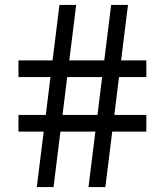

<svg xmlns="http://www.w3.org/2000/svg" viewBox="-20 -760 670 780"><path d="M129.5 0 157.5 -225.5H55V-293H166L185 -447H55V-514.5H193.5L221.5 -740H289.5L261.5 -514.5H403.5L431.5 -740H500L472 -514.5H574.5V-447H463.5L444.5 -293H574.5V-225.5H436L408 0H339.5L367.5 -225.5H225.5L197.5 0ZM234 -293H376L395 -447H253Z"/></svg>

Font: Encode Sans Expanded
Style: Regular
Weight: 400
Width: 7
Designer: Multiple Designers
Foundry: Impallari Type
Version: Version 3.000; ttfautohint (v1.8.3) -l 8 -r 50 -G 200 -x 14 